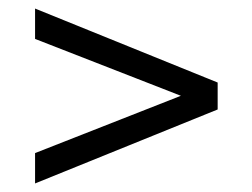

<svg xmlns="http://www.w3.org/2000/svg" viewBox="-20 -566 590 449"><path d="M62 -208 403 -342 62 -475V-546L489 -373V-310L62 -137Z"/></svg>

Font: Montagu Slab 144pt
Style: Regular
Weight: 400
Designer: Florian Karsten
Foundry: Florian Karsten
Version: Version 1.000; ttfautohint (v1.8.3)